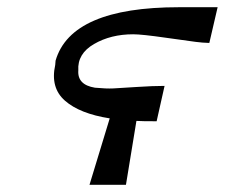

<svg xmlns="http://www.w3.org/2000/svg" viewBox="-20 -513 623 532"><path d="M133 -333Q133 -335 133.5 -339Q134 -343 134 -345Q177 -493 476 -493H583L560 -394Q554 -394 541 -395Q528 -396 522 -397Q505 -399 439 -408.5Q373 -418 349 -418Q287 -418 240.5 -391Q194 -364 197 -318Q194 -278 243 -270Q275 -267 294 -268Q313 -269 358.5 -272Q404 -275 436 -275L414 -177Q372 -177 358 -178L329 -1H228L284 -185Q201 -198 160 -234Q119 -270 133 -333Z"/></svg>

Font: Coval
Style: Italic
Weight: 400
Foundry: Context Ltd
Version: Version 001.000